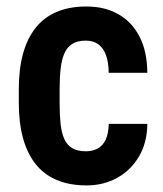

<svg xmlns="http://www.w3.org/2000/svg" viewBox="-20 -558 500 588"><path d="M243.2 -94.7Q263.7 -94.7 279.3 -103.3Q294.9 -111.8 303.7 -130.4Q312.5 -148.9 313 -178.7H431.2Q430.7 -121.1 405.5 -78.6Q380.4 -36.1 338.6 -13.2Q296.9 9.8 245.1 9.8Q192.4 9.8 153.1 -7.1Q113.8 -23.9 88.4 -56.4Q63 -88.9 50.3 -135.7Q37.6 -182.6 37.6 -242.7V-285.6Q37.6 -345.7 50.3 -392.6Q63 -439.5 88.4 -471.9Q113.8 -504.4 152.8 -521.2Q191.9 -538.1 244.6 -538.1Q300.8 -538.1 342.3 -514.6Q383.8 -491.2 407.2 -446Q430.7 -400.9 431.2 -335H313Q312.5 -367.2 304.7 -388.9Q296.9 -410.6 281.5 -422.1Q266.1 -433.6 242.7 -433.6Q217.3 -433.6 201.4 -423.6Q185.5 -413.6 177.2 -394.5Q168.9 -375.5 165.8 -348.1Q162.6 -320.8 162.6 -285.6V-242.7Q162.6 -206.5 165.5 -179Q168.5 -151.4 176.8 -132.6Q185.1 -113.8 201.2 -104.2Q217.3 -94.7 243.2 -94.7Z"/></svg>

Font: Roboto Condensed SemiBold
Style: Regular
Weight: 600
Designer: Christian Robertson
Foundry: Google
Version: Version 3.008; 2023